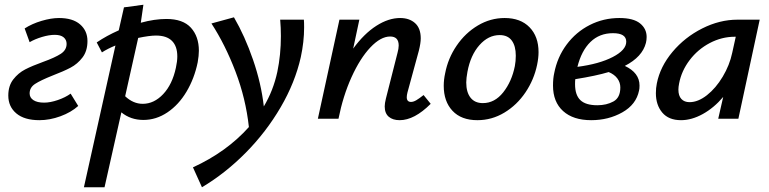

<svg xmlns="http://www.w3.org/2000/svg" viewBox="-20 -501 3246 810"><path d="M15 -98Q15 -139 36 -166Q57 -193 86 -208Q115 -223 162 -240Q212 -258 236.5 -274Q261 -290 261 -316Q261 -333 248.5 -343.5Q236 -354 211 -354Q187 -354 157 -345Q127 -336 105 -323L84 -381Q115 -401 155.5 -413Q196 -425 229 -425Q287 -425 318 -398Q349 -371 349 -328Q349 -286 328 -258.5Q307 -231 277.5 -215.5Q248 -200 201 -182Q151 -162 128 -147Q105 -132 105 -107Q105 -89 121 -78.5Q137 -68 166 -68Q192 -68 224 -79Q256 -90 278 -106L310 -54Q280 -27 235 -10.5Q190 6 146 6Q83 6 49 -22.5Q15 -51 15 -98Z M819 -287Q819 -266 814 -238Q800 -170 767 -114.5Q734 -59 686.5 -27Q639 5 585 5Q531 5 492 -27L421 289H334L467 -309Q435 -296 410 -280L388 -322Q429 -350 481 -373L503 -470L585 -481L574 -405Q632 -421 682 -421Q752 -421 785.5 -384Q819 -347 819 -287ZM728 -263Q728 -306 705.5 -328.5Q683 -351 638 -351Q611 -351 563 -341L508 -95Q542 -63 582 -63Q630 -63 668.5 -104Q707 -145 722 -215Q728 -242 728 -263Z M1263 -385Q1263 -325 1249 -260Q1225 -153 1164 -48.5Q1103 56 1017 143Q931 230 832 289L794 205Q936 140 1030 35Q1017 -85 973.5 -199Q930 -313 872 -402L967 -428Q1013 -349 1047.5 -249Q1082 -149 1093 -52Q1133 -119 1150 -198Q1165 -270 1165 -349Q1165 -384 1162 -418H1262Q1263 -407 1263 -385Z M1797 -63Q1728 6 1666 6Q1637 6 1620 -8.5Q1603 -23 1603 -52Q1603 -65 1608 -85L1657 -278Q1662 -296 1662 -309Q1662 -347 1626 -347Q1586 -347 1542.5 -301Q1499 -255 1463 -175.5Q1427 -96 1408 0H1321L1412 -418H1496L1470 -296Q1516 -359 1567.5 -392Q1619 -425 1668 -425Q1707 -425 1731 -403.5Q1755 -382 1755 -339Q1755 -319 1747 -287L1699 -111Q1696 -99 1696 -91Q1696 -71 1714 -71Q1724 -71 1736 -78Q1748 -85 1767 -100Z M1852 -139Q1852 -165 1858 -192Q1870 -255 1906.5 -308.5Q1943 -362 1996 -393.5Q2049 -425 2109 -425Q2176 -425 2214 -386Q2252 -347 2252 -281Q2252 -257 2246 -228Q2233 -165 2197 -111.5Q2161 -58 2108 -26Q2055 6 1994 6Q1926 6 1889 -33.5Q1852 -73 1852 -139ZM2152 -222Q2156 -243 2156 -266Q2156 -307 2139 -330Q2122 -353 2088 -353Q2040 -353 2002.5 -310.5Q1965 -268 1952 -198Q1947 -171 1947 -153Q1947 -112 1965 -89Q1983 -66 2017 -66Q2067 -66 2103 -111.5Q2139 -157 2152 -222Z M2616 -223Q2678 -194 2678 -140Q2678 -126 2676 -119Q2664 -60 2605.5 -27Q2547 6 2474 6Q2398 6 2355.5 -32.5Q2313 -71 2313 -140Q2313 -170 2318 -192Q2331 -260 2370.5 -313Q2410 -366 2468 -395.5Q2526 -425 2593 -425Q2652 -425 2680 -402.5Q2708 -380 2708 -345Q2708 -332 2705 -320Q2690 -261 2616 -223ZM2566 -361Q2509 -361 2471 -324Q2433 -287 2416 -219Q2508 -231 2565 -260.5Q2622 -290 2622 -325Q2622 -361 2566 -361ZM2548 -197Q2495 -181 2407 -167Q2406 -160 2406 -146Q2406 -100 2428.5 -78.5Q2451 -57 2500 -57Q2539 -57 2568 -73Q2597 -89 2597 -132Q2597 -153 2584.5 -170Q2572 -187 2548 -197Z M3185 -418 3095 0H3010L3031 -92Q2992 -46 2945 -20Q2898 6 2853 6Q2801 6 2774 -26Q2747 -58 2747 -108Q2747 -130 2751 -149Q2765 -220 2817 -282Q2869 -344 2942.5 -381Q3016 -418 3091 -418ZM3069 -278 3084 -346H3080Q3025 -346 2974.5 -319.5Q2924 -293 2889.5 -247.5Q2855 -202 2845 -149Q2842 -134 2842 -123Q2842 -97 2854.5 -83.5Q2867 -70 2889 -70Q2925 -70 2962.5 -99.5Q3000 -129 3029 -177.5Q3058 -226 3069 -278Z"/></svg>

Font: Ysabeau Semibold
Style: Italic
Weight: 600
Italic angle: -12°
Designer: Christian Thalmann (Catharsis Fonts)
Version: Version 0.003